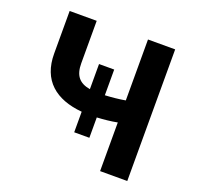

<svg xmlns="http://www.w3.org/2000/svg" viewBox="-127 -862 1022 997"><g transform="rotate(20 384.0 -363.5)"><path d="M330.3 -257.1V-143.5H414.1V-256C449.2 -257.8 492.9 -262.1 525.6 -268.8V0H675.8V-727.3H525.6V-390.6C493.3 -384.6 449.6 -380.3 414.1 -378.6V-520.6H330.3V-381.7C269.5 -392 242.2 -425.4 242.2 -492.9V-727.3H92.7V-492.9C92.3 -344.1 183.9 -270.2 330.3 -257.1Z"/></g></svg>

Font: Inter-Hewn
Style: Bold
Weight: 700
Designer: Rasmus Andersson
Foundry: rsms
Version: Version 3.012;git-f93a4a705